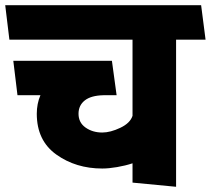

<svg xmlns="http://www.w3.org/2000/svg" viewBox="-31 -700 808 736"><path d="M477 0V-74Q450 -65 418 -59.5Q386 -54 361 -54Q260 -54 185 -107.5Q110 -161 110 -264Q110 -283 113.5 -301Q117 -319 124 -335H36L20 -467H398L416 -335H366Q318 -334 294 -315Q270 -296 270 -264Q270 -230 297 -211Q324 -192 361 -192Q392 -192 430 -210Q468 -228 477 -256V-548H5L-11 -680H740L757 -548H644V16Z"/></svg>

Font: Palanquin Dark SemiBold
Style: Regular
Weight: 600
Designer: Pria Ravichandran
Version: Version 1.001